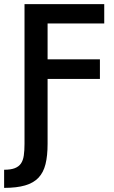

<svg xmlns="http://www.w3.org/2000/svg" viewBox="-34 -714 554 932"><path d="M472 -694V-600H197V-426H451V-331H197V-16Q197 42 187 82.5Q177 123 153 148.5Q129 174 88 186Q47 198 -14 198V110Q18 110 37.5 102.5Q57 95 67.5 80Q78 65 81.5 41Q85 17 85 -16V-694Z"/></svg>

Font: D2Coding ligature
Style: Bold
Weight: 700
Monospace: yes
Designer: Yong-Rak Park; Jeong-Hwan Yoon; Sang-Min Lee;
Foundry: NHN Corporation
Version: Version 1.3.2; Build 20180524